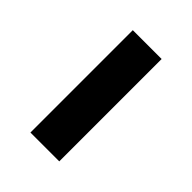

<svg xmlns="http://www.w3.org/2000/svg" viewBox="3 -507 428 428"><g transform="rotate(-45 217.0 -293.5)"><path d="M378.4 -248V-338.9H55.7V-248Z"/></g></svg>

Font: Inteeer Medium
Style: Regular
Weight: 500
Designer: Rasmus Andersson
Foundry: rsms
Version: Version 4.001;Glyphs 3.4 (3402)